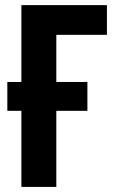

<svg xmlns="http://www.w3.org/2000/svg" viewBox="-20 -734 452 754"><path d="M399.9 -713.9V-597.2H201.2V-412.1H323.2V-298.8H201.2V0H64V-298.8H8.8V-412.1H64V-713.9Z"/></svg>

Font: Open Sans Condensed
Style: Regular
Weight: 400
Width: 3
Designer: Monotype Design Team
Foundry: Monotype Imaging Inc.
Version: Version 3.000